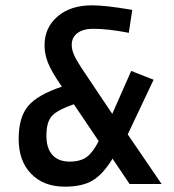

<svg xmlns="http://www.w3.org/2000/svg" viewBox="-20 -689 654 720"><path d="M325 -669Q351 -669 386.5 -665Q422 -661 476 -652L463 -566Q421 -574 389 -577.5Q357 -581 329 -581Q292 -581 270.5 -565Q249 -549 249 -521Q249 -503 257.5 -483.5Q266 -464 285 -435L401 -262L472 -423L556 -390L459 -185L586 1H466L402 -94Q366 -35 327 -12Q288 11 223 11Q144 11 97 -37Q50 -85 50 -168Q50 -250 86 -292Q122 -334 212 -364L206 -373Q173 -421 160 -453.5Q147 -486 147 -519Q147 -585 195.5 -627Q244 -669 325 -669ZM154 -180Q154 -133 176.5 -108Q199 -83 241 -83Q282 -83 305.5 -100.5Q329 -118 350 -160L257 -298Q198 -278 176 -255.5Q154 -233 154 -180Z"/></svg>

Font: Intel One Mono Medium
Style: Regular
Weight: 500
Monospace: yes
Designer: Fred Shallcrass
Foundry: Frere-Jones Type LLC
Version: Version 1.400;hotconv 1.1.0;makeotfexe 2.6.0;FJTRelease1.4